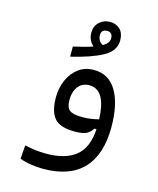

<svg xmlns="http://www.w3.org/2000/svg" viewBox="-123 -694 831 1008"><g transform="rotate(15 293.0 -190.0)"><path d="M207 228.5Q174.3 228.5 140.4 223.1Q106.4 217.8 80.6 207.5L86.4 133.8Q116.7 140.6 144 144Q171.4 147.5 203.6 147.5Q306.6 147.5 363 102.5Q419.4 57.6 425.8 -44.9H413.6Q402.8 -25.4 382.6 -14.4Q362.3 -3.4 317.9 -3.4Q236.8 -3.4 206.5 -40Q176.3 -76.7 176.3 -151.4Q176.3 -202.6 195.3 -246.1Q214.4 -289.6 249.3 -315.9Q284.2 -342.3 332.5 -342.3Q414.1 -342.3 456.3 -271.5Q498.5 -200.7 498.5 -74.7Q498.5 73.7 425.5 151.1Q352.5 228.5 207 228.5ZM425.8 -98.6Q422.4 -180.2 398.7 -219.2Q375 -258.3 330.6 -258.3Q292 -258.3 270.3 -230Q248.5 -201.7 248.5 -158.2Q248.5 -117.7 266.6 -102.3Q284.7 -86.9 337.4 -86.9Q361.3 -86.9 382.3 -90.1Q403.3 -93.3 425.8 -98.6ZM193.4 -377V-432.1Q257.8 -446.3 298.3 -460.4Q285.2 -471.7 276.6 -488.8Q268.1 -505.9 268.1 -527.8Q268.1 -564 292 -585.9Q315.9 -607.9 348.6 -607.9Q383.3 -607.9 404.3 -586.9Q425.3 -565.9 425.3 -527.3Q425.3 -469.7 363.8 -436.3Q302.2 -402.8 193.4 -377ZM342.8 -480Q362.3 -491.2 369.4 -502.4Q376.5 -513.7 376.5 -525.4Q376.5 -558.1 346.7 -558.1Q314.9 -558.1 314.9 -525.9Q314.9 -512.7 321.8 -500.2Q328.6 -487.8 342.8 -480Z"/></g></svg>

Font: CaskaydiaMono NF SemiLight
Style: Regular
Weight: 350
Designer: Aaron Bell
Foundry: Saja Typeworks
Version: Version 2111.001; ttfautohint (v1.8.4);Nerd Fonts 3.1.1